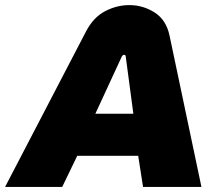

<svg xmlns="http://www.w3.org/2000/svg" viewBox="-61 -733 851 753"><path d="M-41 0 276 -609Q305 -665 351 -689Q397 -713 446 -713Q500 -713 545.5 -684Q591 -655 604 -593L729 0H500L481 -122H242L183 0ZM313 -287H462L432 -512Q432 -515 430 -516.5Q428 -518 425 -518Q423 -518 421 -516.5Q419 -515 417 -512Z"/></svg>

Font: MuseoModerno Thin Black
Style: Italic
Weight: 900
Italic angle: -9°
Version: Version 1.003